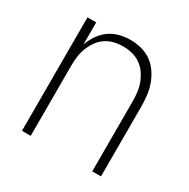

<svg xmlns="http://www.w3.org/2000/svg" viewBox="-126 -645 752 762"><g transform="rotate(30 250.0 -264.0)"><path d="M69 0V-520H109V-418Q117 -442 131.5 -463.5Q146 -485 166.5 -500Q187 -515 212 -521.5Q237 -528 263 -528Q288 -528 313 -521.5Q338 -515 358.5 -500.5Q379 -486 393.5 -464.5Q408 -443 416.5 -419.5Q425 -396 428 -370.5Q431 -345 431 -320V0H391V-320Q391 -341 388.5 -362Q386 -383 378.5 -402.5Q371 -422 359 -439.5Q347 -457 329.5 -469Q312 -481 291.5 -486Q271 -491 250 -491Q229 -491 208.5 -486Q188 -481 170.5 -469Q153 -457 141 -439.5Q129 -422 121.5 -402.5Q114 -383 111.5 -362Q109 -341 109 -320V0Z"/></g></svg>

Font: Iosevka Extralight
Style: Regular
Weight: 200
Monospace: yes
Designer: Belleve Invis
Foundry: Belleve Invis
Version: Version 32.0.1; ttfautohint (v1.8.4)